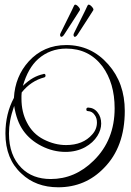

<svg xmlns="http://www.w3.org/2000/svg" viewBox="-20 -735 557 814"><path d="M301 -580Q295 -577 293 -582Q290 -587 294 -595L341 -690Q345 -698 348.5 -706Q352 -714 354 -715Q360 -717 369.5 -706.5Q379 -696 375 -691Q369 -681 355.5 -660.5Q342 -640 329 -619.5Q316 -599 310 -590Q305 -582 301 -580ZM244 -580Q238 -577 236 -582Q233 -587 237 -595L284 -690Q288 -698 291.5 -706Q295 -714 297 -715Q303 -717 312.5 -706.5Q322 -696 318 -691Q312 -681 298.5 -660.5Q285 -640 272 -619.5Q259 -599 253 -590Q248 -582 244 -580ZM227 59Q132 59 71 1Q3 -61 3 -169Q3 -253 39 -320Q44 -411 102 -475Q165 -544 261 -544Q367 -544 439 -462Q509 -383 509 -265Q509 -112 421 -23Q342 59 227 59ZM195 24Q298 24 377 -54Q466 -141 466 -276Q466 -383 414 -454Q357 -529 261 -529Q192 -529 142 -485Q99 -447 77 -371Q100 -393 120.5 -404.5Q141 -416 164 -421L166 -422Q173 -422 173 -414Q173 -409 168 -407Q111 -392 72 -343L71 -329V-317Q71 -260 94 -216Q118 -168 165 -144Q212 -120 260 -120Q332 -120 371 -165Q391 -187 391 -216Q391 -235 381 -248Q371 -263 353 -264Q346 -264 346 -271Q346 -279 354 -279Q379 -278 394 -258Q409 -239 409 -211Q409 -185 393 -159Q375 -130 341 -111Q304 -91 258 -91Q205 -91 156 -116Q107 -141 78.5 -181.5Q50 -222 40 -286Q28 -251 23 -223.5Q18 -196 18 -169Q18 -76 71 -23Q118 24 195 24Z"/></svg>

Font: Puppies Play
Style: Regular
Weight: 400
Designer: Robert E. Leuschke
Foundry: Robert E. Leuschke
Version: Version 1.010; ttfautohint (v1.8.3)